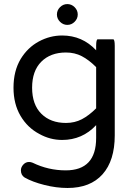

<svg xmlns="http://www.w3.org/2000/svg" viewBox="-20 -682 656 937"><path d="M257.8 -611.3Q257.8 -631.8 272.9 -647Q288.1 -662.1 308.6 -662.1Q329.1 -662.1 344.2 -647Q359.4 -631.8 359.4 -611.3Q359.4 -590.8 344.2 -575.7Q329.1 -560.5 308.6 -560.5Q288.1 -560.5 272.9 -575.7Q257.8 -590.8 257.8 -611.3ZM100.6 184.6Q82 172.9 82 149.4Q82 133.8 93.8 121.1Q105.5 108.4 122.1 108.4Q129.9 108.4 139.6 112.3Q215.8 149.4 300.8 149.4Q449.2 149.4 449.2 -8.8V-71.3Q381.8 1 283.2 1Q224.6 1 171.9 -28.3Q114.3 -58.6 80.1 -116.7Q45.9 -174.8 45.9 -253.9Q45.9 -335.9 81.1 -394.5Q115.2 -450.2 169.4 -479.5Q223.6 -508.8 283.2 -508.8Q381.8 -508.8 449.2 -436.5V-458Q449.2 -490.2 457 -490.2H532.2Q540 -490.2 540 -458V-21.5Q540 101.6 480.5 168.5Q420.9 235.4 309.6 235.4Q254.9 235.4 196.8 220.7Q138.7 206.1 100.6 184.6ZM449.2 -153.3V-354.5Q414.1 -389.6 379.4 -407.7Q344.7 -425.8 301.8 -425.8Q226.6 -425.8 181.6 -380.9Q136.7 -335.9 136.7 -253.9Q136.7 -171.9 181.6 -127Q226.6 -82 301.8 -82Q344.7 -82 379.4 -100.1Q414.1 -118.2 449.2 -153.3Z"/></svg>

Font: YuPearl-Regular
Style: Regular
Weight: 400
Designer: Max Yao
Foundry: Max-Everyday
Version: Version 1.011; ttfautohint (v1.8.3)